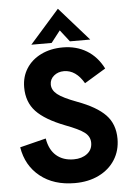

<svg xmlns="http://www.w3.org/2000/svg" viewBox="-61 -967 702 1026"><g transform="rotate(-5 289.5 -454.0)"><path d="M24 -202 164 -237Q174 -176 210.5 -144.5Q247 -113 304 -113Q347 -113 375.5 -134.5Q404 -156 404 -193Q404 -227 375 -249Q346 -271 274 -298Q168 -339 120.5 -389.5Q73 -440 73 -519Q73 -576 101 -620Q129 -664 180 -689Q231 -714 297 -714Q369 -714 424.5 -680.5Q480 -647 513 -582L399 -513Q356 -587 292 -587Q260 -587 238 -568.5Q216 -550 216 -522Q216 -492 244.5 -469Q273 -446 348 -418Q451 -380 498.5 -330.5Q546 -281 546 -202Q546 -139 515 -90Q484 -41 428 -13.5Q372 14 299 14Q186 14 113 -44.5Q40 -103 24 -202ZM289 -922 447 -743H338L289 -806L240 -743H131Z"/></g></svg>

Font: Hanken Grotesk ExtraBold
Style: Regular
Weight: 800
Designer: Alfredo Marco Pradil
Foundry: Hanken Design Co.
Version: Version 3.014